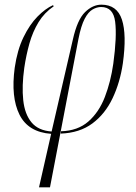

<svg xmlns="http://www.w3.org/2000/svg" viewBox="-20 -563 584 822"><path d="M147 239 199 10Q101 3 63.5 -72Q26 -147 43 -273Q54 -349 80.5 -403.5Q107 -458 140.5 -492Q174 -526 207 -541L210 -536Q170 -509 145 -468Q120 -427 106 -377Q92 -327 84 -273Q73 -194 79.5 -134Q86 -74 115 -39Q144 -4 201 0L292 -394Q311 -479 344 -511Q377 -543 414 -543Q481 -543 502 -479Q523 -415 506 -292Q494 -210 462 -142.5Q430 -75 375.5 -34.5Q321 6 240 9L241 -1Q313 -3 358.5 -43Q404 -83 429 -148Q454 -213 465 -290Q481 -407 473 -470Q465 -533 413 -533Q395 -533 376.5 -522.5Q358 -512 342.5 -482.5Q327 -453 316 -397L194 239Z"/></svg>

Font: Noto Serif Display Condensed ExtraLight
Style: Italic
Weight: 200
Width: 3
Italic angle: -12°
Designer: Monotype Design Team
Foundry: Monotype Imaging Inc.
Version: Version 2.009